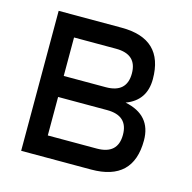

<svg xmlns="http://www.w3.org/2000/svg" viewBox="-79 -567 647 647"><g transform="rotate(15 244.0 -244.0)"><path d="M268.6 -488.3Q415 -488.3 415 -348.1Q415 -273.4 346.7 -248Q439.5 -229 439.5 -140.6Q439.5 0 293 0H48.8V-488.3ZM122.1 -207.5V-73.2H293Q366.2 -73.2 366.2 -140.6Q366.2 -207.5 293 -207.5ZM122.1 -415V-280.8H268.6Q341.8 -280.8 341.8 -348.1Q341.8 -415 268.6 -415Z"/></g></svg>

Font: Sanitrixie
Style: Regular
Weight: 400
Designer: Jayvee D. Enaguas (Grand Chaos)
Version: Version 1.1 - 6/9/2013